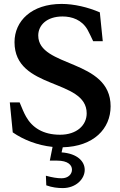

<svg xmlns="http://www.w3.org/2000/svg" viewBox="-20 -735 614 979"><path d="M175 -554C175 -606 218 -651 299 -651C347 -651 397 -634 426 -584C434 -570 445 -546 455 -525H504L489 -672C429 -698 358 -715 294 -715C141 -715 54 -628 54 -520C54 -275 422 -336 422 -157C422 -97 372 -48 286 -48C199 -48 144 -85 113 -140C102 -159 92 -184 80 -213H30L45 -60C100 -22 171 6 248 14L234 84H271C327 84 347 107 347 130C347 153 328 174 294 174C272 174 247 170 214 161L216 210C246 221 275 224 300 224C367 224 412 178 412 131C412 89 376 48 294 42L300 16C457 12 544 -78 544 -193C544 -436 175 -389 175 -554Z"/></svg>

Font: LT Superior Serif Semibold
Style: Regular
Weight: 600
Designer: Daniel Lyons
Foundry: LyonsType
Version: Version 2.120;FEAKit 1.0